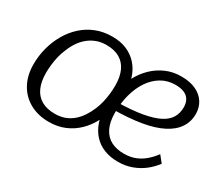

<svg xmlns="http://www.w3.org/2000/svg" viewBox="-103 -775 1159 1015"><g transform="rotate(30 476.5 -267.5)"><path d="M687 12Q640 12 602.5 -3Q565 -18 538.5 -47Q512 -76 498 -117.5Q484 -159 484 -211Q484 -263 495.5 -312Q507 -361 530 -403.5Q553 -446 586 -478Q619 -510 661.5 -528.5Q704 -547 754 -547Q808 -547 844.5 -529.5Q881 -512 900 -481.5Q919 -451 919 -412Q919 -365 894 -328Q869 -291 820 -266Q771 -241 697.5 -228.5Q624 -216 525 -215L531 -259Q620 -261 680.5 -272Q741 -283 777.5 -302Q814 -321 830 -348.5Q846 -376 846 -411Q846 -438 835 -456.5Q824 -475 802.5 -484Q781 -493 749 -493Q702 -493 664 -470.5Q626 -448 599.5 -408.5Q573 -369 559 -317Q545 -265 545 -207Q545 -149 563.5 -112Q582 -75 615 -58Q648 -41 692 -41Q733 -41 763.5 -53.5Q794 -66 818 -87Q842 -108 862 -135L894 -95Q872 -65 841.5 -41Q811 -17 772 -2.5Q733 12 687 12ZM333 -547Q384 -547 422 -530.5Q460 -514 486.5 -484.5Q513 -455 526.5 -414.5Q540 -374 540 -326Q540 -274 528.5 -225Q517 -176 494.5 -133Q472 -90 439 -57.5Q406 -25 362.5 -6.5Q319 12 266 12Q199 12 149 -16Q99 -44 71.5 -94.5Q44 -145 44 -212Q44 -264 57 -313Q70 -362 94.5 -404.5Q119 -447 154 -479Q189 -511 234 -529Q279 -547 333 -547ZM152 -356Q142 -333 136 -307.5Q130 -282 127 -256Q124 -230 124 -205Q124 -153 140.5 -116Q157 -79 190 -60Q223 -41 272 -41Q305 -41 332 -51Q359 -61 380.5 -79.5Q402 -98 418.5 -123Q435 -148 447 -177Q457 -201 463 -226.5Q469 -252 472 -278.5Q475 -305 475 -329Q475 -382 458.5 -418.5Q442 -455 409.5 -474Q377 -493 328 -493Q295 -493 267.5 -482.5Q240 -472 218 -453.5Q196 -435 179.5 -410Q163 -385 152 -356Z"/></g></svg>

Font: Roboto Serif Light
Style: Italic
Weight: 300
Italic angle: -10°
Version: Version 1.007